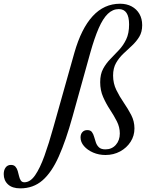

<svg xmlns="http://www.w3.org/2000/svg" viewBox="-274 -842 826 1056"><path d="M386.5 -821.5Q422.5 -821.5 450 -806.8Q477.5 -792 492.8 -765.5Q508 -739 508 -703.5Q508 -666 491.8 -639.5Q475.5 -613 451.8 -591Q428 -569 404.2 -546.5Q380.5 -524 364.2 -495.5Q348 -467 348 -426.5Q348 -383.5 365.8 -347.2Q383.5 -311 406.8 -277.2Q430 -243.5 447.8 -209.2Q465.5 -175 465.5 -135.5Q465.5 -95 444.2 -62Q423 -29 386.8 -9.2Q350.5 10.5 306 10.5Q269.5 10.5 238.2 -3Q207 -16.5 188 -38.5Q169 -60.5 169 -86Q169 -104.5 179.2 -115.5Q189.5 -126.5 206 -126.5Q223.5 -126.5 231.5 -115.8Q239.5 -105 243.8 -89.2Q248 -73.5 253.5 -57.8Q259 -42 270.8 -31.2Q282.5 -20.5 306 -20.5Q341 -20.5 363 -45.2Q385 -70 385 -108Q385 -142.5 368.8 -174.5Q352.5 -206.5 331 -239Q309.5 -271.5 293.2 -308.5Q277 -345.5 277 -390Q277 -433.5 293 -463.2Q309 -493 332.8 -517.2Q356.5 -541.5 380.2 -566.8Q404 -592 420 -625.2Q436 -658.5 436 -707.5Q436 -792 379.5 -792Q346 -792 319 -766Q292 -740 268.8 -686.8Q245.5 -633.5 222.5 -551.5L125 -201Q88.5 -69 49.2 18.8Q10 106.5 -40.5 150.2Q-91 194 -162.5 194Q-206.5 194 -230 172.2Q-253.5 150.5 -253.5 115.5Q-253.5 93.5 -243 79.2Q-232.5 65 -214 65Q-197.5 65 -189 74.8Q-180.5 84.5 -176.5 98.5Q-172.5 112.5 -169.2 126.8Q-166 141 -159.5 150.8Q-153 160.5 -140 160.5Q-107.5 160.5 -80.8 121.8Q-54 83 -29.5 15Q-5 -53 19.5 -141.5L135 -551.5Q173 -685 235.8 -753.2Q298.5 -821.5 386.5 -821.5Z"/></svg>

Font: Libre Caslon Condensed
Style: Italic
Weight: 400
Italic angle: -22.583°
Designer: Pablo Impallari, Rodrigo Fuenzalida, Katja Schimmel, Ertekin Erdin
Foundry: Pablo Impallari, Rodrigo Fuenzalida
Version: Version 2.000;gftools[0.9.33]